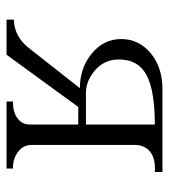

<svg xmlns="http://www.w3.org/2000/svg" viewBox="15 -533 518 588"><g transform="rotate(90 274.0 -239.0)"><path d="M40 -22.5V0H147.5L307.6 -219.7H361.3V-71.3Q361.3 -46.9 341.8 -33.2Q323.2 -19.5 291 -19.5V0H496.1V-19.5Q466.8 -19.5 446.3 -34.2Q423.8 -50.8 423.8 -77.1V-390.6Q423.8 -422.9 444.3 -439.5Q465.8 -457 506.8 -454.1V-477.5H252.9Q185.5 -477.5 141.6 -440.4Q99.6 -404.3 99.6 -351.6Q99.6 -296.9 144.5 -260.7Q188.5 -224.6 250 -224.6L124 -64.5Q108.4 -45.9 88.9 -35.2Q65.4 -22.5 40 -22.5ZM361.3 -454.1V-243.2H264.6Q229.5 -243.2 198.2 -268.6Q162.1 -297.9 162.1 -343.8Q162.1 -403.3 210 -428.7Q256.8 -454.1 361.3 -454.1Z"/></g></svg>

Font: Batang
Style: Regular
Weight: 400
Version: Version 2.21